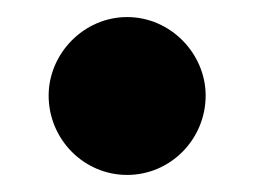

<svg xmlns="http://www.w3.org/2000/svg" viewBox="-20 -446 299 225"><path d="M129 -426C78 -426 37 -383 37 -334C37 -283 78 -241 129 -241C180 -241 221 -283 221 -334C221 -383 180 -426 129 -426Z"/></svg>

Font: Glow Sans TC Normal
Style: Bold
Weight: 700
Designer: Ryoko NISHIZUKA (kana, bopomofo & ideographs); Paul D. Hunt (Latin, Greek & Cyrillic); Sandoll Communications, Soo-young
Version: Version 0.93